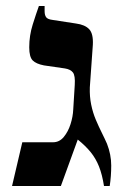

<svg xmlns="http://www.w3.org/2000/svg" viewBox="-20 -617 418 637"><path d="M20 0 54 -145H156Q177 -145 191.5 -162.5Q206 -180 214 -205Q222 -230 223 -254L228 -335Q230 -366 222 -376.5Q214 -387 195 -390L126 -400Q100 -405 88.5 -416.5Q77 -428 77 -460Q77 -499 88.5 -535.5Q100 -572 109 -597H128V-580Q128 -567 133 -560Q138 -553 154 -551L232 -539Q262 -535 276 -520Q290 -505 288 -468L278 -327Q277 -297 282.5 -270Q288 -243 298 -219.5Q308 -196 318 -176Q328 -156 335 -140Q349 -104 349 -68Q349 -32 344 0H325Q319 -38 308.5 -64.5Q298 -91 281 -112Q264 -133 238 -154L182 0Z"/></svg>

Font: Frank Ruhl Libre SemiBold
Style: Regular
Weight: 600
Designer: Yanek Iontef
Foundry: Fontef
Version: Version 6.003;gftools[0.9.30]